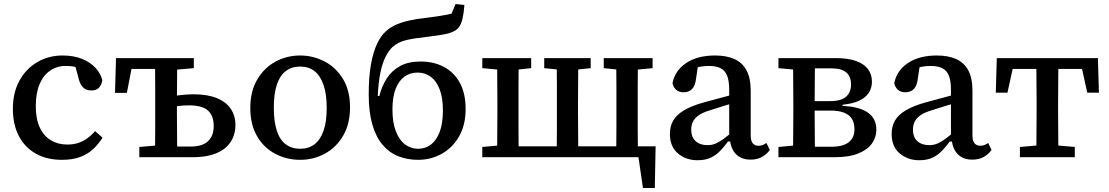

<svg xmlns="http://www.w3.org/2000/svg" viewBox="-20 -782 5514 955"><path d="M288 13Q213 13 158 -18Q103 -49 73.5 -106Q44 -163 44 -241Q44 -321 76.5 -380.5Q109 -440 165.5 -473Q222 -506 291 -506Q347 -506 388.5 -489Q430 -472 455.5 -444Q481 -416 489 -383Q485 -359 472 -345.5Q459 -332 434 -332Q407 -332 392 -348.5Q377 -365 371 -392L347 -481L409 -430Q387 -441 362 -447.5Q337 -454 306 -454Q263 -454 229 -430.5Q195 -407 176.5 -362.5Q158 -318 158 -254Q158 -190 178 -147.5Q198 -105 233.5 -84Q269 -63 315 -63Q346 -63 370.5 -71.5Q395 -80 415.5 -95Q436 -110 453 -130L490 -97Q471 -67 445 -42Q419 -17 381 -2Q343 13 288 13Z M827 0V-53H928Q986 -53 1014.5 -79.5Q1043 -106 1043 -155Q1043 -206 1014.5 -232Q986 -258 920 -258Q890 -258 862.5 -254Q835 -250 816 -245V-298Q839 -304 873.5 -308.5Q908 -313 943 -313Q1012 -313 1058.5 -294Q1105 -275 1128 -240.5Q1151 -206 1151 -160Q1151 -124 1137.5 -94.5Q1124 -65 1098 -44Q1072 -23 1032 -11.5Q992 0 938 0ZM751 0Q751 -30 751.5 -67.5Q752 -105 752 -144Q752 -183 752 -218V-275Q752 -310 752 -349Q752 -388 751.5 -426Q751 -464 751 -493H862Q861 -464 861 -426Q861 -388 860.5 -349Q860 -310 860 -275V-218Q860 -183 860.5 -144Q861 -105 861 -67.5Q861 -30 862 0ZM552 -320 557 -493H794V-439H596L642 -480L611 -320ZM673 0V-51L788 -61H803V0ZM807 -433V-493H944V-443L828 -433Z M1473 13Q1407 13 1350 -16.5Q1293 -46 1259 -104Q1225 -162 1225 -245Q1225 -328 1259.5 -386.5Q1294 -445 1350.5 -475.5Q1407 -506 1473 -506Q1538 -506 1595 -476Q1652 -446 1686.5 -388.5Q1721 -331 1721 -248Q1721 -165 1686.5 -106.5Q1652 -48 1595.5 -17.5Q1539 13 1473 13ZM1473 -42Q1515 -42 1544 -64Q1573 -86 1589 -131Q1605 -176 1605 -245Q1605 -314 1589 -360Q1573 -406 1544 -428.5Q1515 -451 1473 -451Q1431 -451 1401.5 -428.5Q1372 -406 1357 -361Q1342 -316 1342 -247Q1342 -177 1357 -131.5Q1372 -86 1401.5 -64Q1431 -42 1473 -42Z M2059 13Q2007 13 1962 -4.5Q1917 -22 1883.5 -61Q1850 -100 1832 -162.5Q1814 -225 1814 -313Q1814 -399 1825 -461Q1836 -523 1855.5 -564Q1875 -605 1899 -626Q1922 -647 1951 -659.5Q1980 -672 2016 -680Q2052 -688 2098 -693Q2130 -697 2153.5 -700.5Q2177 -704 2194.5 -707.5Q2212 -711 2226 -714L2246 -762L2290 -757Q2287 -717 2281 -691.5Q2275 -666 2266 -651.5Q2257 -637 2242 -629Q2231 -622 2214 -617Q2197 -612 2171 -608Q2145 -604 2107 -599Q2041 -592 2000.5 -582.5Q1960 -573 1932 -548Q1914 -531 1898 -500Q1882 -469 1872 -420.5Q1862 -372 1859 -304L1867 -305Q1879 -354 1904.5 -393Q1930 -432 1971 -454Q2012 -476 2072 -476Q2138 -476 2188.5 -449Q2239 -422 2267.5 -369.5Q2296 -317 2296 -240Q2296 -161 2264 -104.5Q2232 -48 2178 -17.5Q2124 13 2059 13ZM2060 -42Q2096 -42 2123.5 -63Q2151 -84 2167 -126Q2183 -168 2183 -232Q2183 -295 2167 -337Q2151 -379 2123 -400Q2095 -421 2057 -421Q2020 -421 1992 -401Q1964 -381 1948 -340.5Q1932 -300 1932 -237Q1932 -173 1949 -129Q1966 -85 1995 -63.5Q2024 -42 2060 -42Z M2452 0Q2453 -30 2453 -67.5Q2453 -105 2453.5 -144Q2454 -183 2454 -218V-275Q2454 -310 2453.5 -349Q2453 -388 2453 -426Q2453 -464 2452 -493H2560Q2560 -464 2559.5 -426Q2559 -388 2559 -349Q2559 -310 2559 -275V-218Q2559 -183 2559 -144Q2559 -105 2559.5 -67.5Q2560 -30 2560 0ZM2749 0Q2749 -30 2749.5 -67.5Q2750 -105 2750 -144Q2750 -183 2750 -218V-275Q2750 -310 2750 -349Q2750 -388 2749.5 -426Q2749 -464 2749 -493H2857Q2856 -464 2856 -426Q2856 -388 2855.5 -349Q2855 -310 2855 -275V-218Q2855 -183 2855.5 -144Q2856 -105 2856 -67.5Q2856 -30 2857 0ZM3045 0Q3045 -30 3045.5 -67.5Q3046 -105 3046 -144Q3046 -183 3046 -218V-275Q3046 -310 3046 -349Q3046 -388 3045.5 -426Q3045 -464 3045 -493H3153Q3153 -464 3152.5 -426Q3152 -388 3152 -349Q3152 -310 3152 -275V-218Q3152 -183 3152 -144Q3152 -105 3152.5 -67.5Q3153 -30 3153 0ZM3178 153 3150 -39 3198 0H2528V-54H3241L3237 153ZM2379 -443V-493H2622V-443L2528 -433H2489ZM2687 -443V-493H2918V-443L2823 -433H2785ZM2983 -443V-493H3226V-443L3119 -433H3080ZM2379 0V-51L2489 -61H2504V0Z M3449 15Q3392 15 3352 -19Q3312 -53 3312 -116Q3312 -153 3328 -181.5Q3344 -210 3381 -232.5Q3418 -255 3482 -273Q3510 -281 3538 -288Q3566 -295 3593.5 -303Q3621 -311 3649 -318V-276Q3614 -266 3579.5 -255Q3545 -244 3510 -233Q3473 -222 3453 -207Q3433 -192 3425.5 -174.5Q3418 -157 3418 -137Q3418 -100 3440 -80Q3462 -60 3499 -60Q3522 -60 3541 -68.5Q3560 -77 3581.5 -93Q3603 -109 3632 -134L3638 -78H3601Q3582 -52 3561.5 -31Q3541 -10 3514.5 2.5Q3488 15 3449 15ZM3713 12Q3667 12 3640 -16Q3613 -44 3610 -97L3607 -99V-335Q3607 -380 3596.5 -406Q3586 -432 3563.5 -443Q3541 -454 3506 -454Q3482 -454 3459 -449.5Q3436 -445 3412 -435L3455 -477L3442 -390Q3438 -355 3422 -339Q3406 -323 3381 -323Q3356 -323 3342.5 -336Q3329 -349 3325 -368Q3337 -431 3393 -468.5Q3449 -506 3537 -506Q3593 -506 3632.5 -488.5Q3672 -471 3693 -432.5Q3714 -394 3714 -330V-108Q3714 -81 3724.5 -69Q3735 -57 3753 -57Q3765 -57 3774.5 -61Q3784 -65 3792 -71L3809 -36Q3793 -14 3769.5 -1Q3746 12 3713 12Z M3852 0V-51L3961 -61L3990 -52H4113Q4173 -52 4201.5 -74.5Q4230 -97 4230 -139Q4230 -170 4217.5 -190.5Q4205 -211 4178.5 -221.5Q4152 -232 4111 -232H3999V-279H4109Q4164 -279 4188.5 -301Q4213 -323 4213 -362Q4213 -402 4189 -422Q4165 -442 4116 -442H3990L3961 -433L3852 -443V-493H4137Q4197 -493 4237 -479Q4277 -465 4297 -438.5Q4317 -412 4317 -376Q4317 -343 4300 -318.5Q4283 -294 4251 -280Q4219 -266 4171 -261V-255Q4253 -252 4296 -222.5Q4339 -193 4339 -137Q4339 -100 4317.5 -69Q4296 -38 4250 -19Q4204 0 4130 0ZM3924 0Q3925 -31 3925 -68Q3925 -105 3925.5 -144Q3926 -183 3926 -218V-275Q3926 -310 3925.5 -349Q3925 -388 3925 -426Q3925 -464 3924 -493H4034Q4033 -464 4033 -425.5Q4033 -387 4032.5 -347Q4032 -307 4032 -268V-218Q4032 -183 4032.5 -144Q4033 -105 4033 -68Q4033 -31 4034 0Z M4552 15Q4495 15 4455 -19Q4415 -53 4415 -116Q4415 -153 4431 -181.5Q4447 -210 4484 -232.5Q4521 -255 4585 -273Q4613 -281 4641 -288Q4669 -295 4696.5 -303Q4724 -311 4752 -318V-276Q4717 -266 4682.5 -255Q4648 -244 4613 -233Q4576 -222 4556 -207Q4536 -192 4528.5 -174.5Q4521 -157 4521 -137Q4521 -100 4543 -80Q4565 -60 4602 -60Q4625 -60 4644 -68.5Q4663 -77 4684.5 -93Q4706 -109 4735 -134L4741 -78H4704Q4685 -52 4664.5 -31Q4644 -10 4617.5 2.5Q4591 15 4552 15ZM4816 12Q4770 12 4743 -16Q4716 -44 4713 -97L4710 -99V-335Q4710 -380 4699.5 -406Q4689 -432 4666.5 -443Q4644 -454 4609 -454Q4585 -454 4562 -449.5Q4539 -445 4515 -435L4558 -477L4545 -390Q4541 -355 4525 -339Q4509 -323 4484 -323Q4459 -323 4445.5 -336Q4432 -349 4428 -368Q4440 -431 4496 -468.5Q4552 -506 4640 -506Q4696 -506 4735.5 -488.5Q4775 -471 4796 -432.5Q4817 -394 4817 -330V-108Q4817 -81 4827.5 -69Q4838 -57 4856 -57Q4868 -57 4877.5 -61Q4887 -65 4895 -71L4912 -36Q4896 -14 4872.5 -1Q4849 12 4816 12Z M4933 -321 4938 -493H5441L5446 -321H5388L5353 -480L5402 -439H4977L5026 -480L4991 -321ZM5053 0V-51L5169 -61H5210L5326 -51V0ZM5134 0Q5135 -30 5135 -67.5Q5135 -105 5135.5 -144Q5136 -183 5136 -218V-275Q5136 -310 5135.5 -349Q5135 -388 5135 -426Q5135 -464 5134 -493H5245Q5244 -464 5244 -426Q5244 -388 5243.5 -349Q5243 -310 5243 -275V-218Q5243 -183 5243.5 -144Q5244 -105 5244 -67.5Q5244 -30 5245 0Z"/></svg>

Font: Source Serif 4 Medium
Style: Regular
Weight: 500
Designer: Frank Grießhammer
Foundry: Adobe Systems Incorporated
Version: Version 4.004;hotconv 1.0.116;makeotfexe 2.5.65601